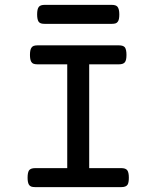

<svg xmlns="http://www.w3.org/2000/svg" viewBox="-20 -765 640 785"><path d="M437 -745.1Q454.1 -745.1 460.4 -737.3Q467.8 -728 467.8 -706.1Q467.8 -684.6 461.9 -676.8Q458.5 -671.4 452.4 -669.4Q446.3 -667.5 437 -667.5H162.6Q153.3 -667.5 147.5 -669.4Q141.6 -671.4 138.2 -675.8Q131.8 -685.1 131.8 -706.1Q131.8 -728.5 138.7 -736.8Q145 -745.1 162.6 -745.1ZM254.9 -502H133.3Q123.5 -502 117.4 -504.2Q111.3 -506.3 107.9 -512.2Q102.5 -521.5 102.5 -540.5Q102.5 -561 108.4 -569.8Q111.8 -575.2 117.9 -577.4Q124 -579.6 133.3 -579.6H466.3Q483.9 -579.6 490.7 -571.3Q497.1 -562 497.1 -540.5Q497.1 -519 490.7 -510.7Q483.9 -502 466.3 -502H344.7V-77.6H476.1Q493.2 -77.6 500 -69.3Q506.8 -60.5 506.8 -38.6Q506.8 -18.1 501.5 -9.8Q495.1 0 476.1 0H123.5Q113.8 0 107.7 -2.2Q101.6 -4.4 98.1 -10.3Q92.8 -19.5 92.8 -38.6Q92.8 -59.1 98.6 -68.4Q105.5 -77.6 123.5 -77.6H254.9Z"/></svg>

Font: Courier Prime Medium
Style: Regular
Weight: 500
Designer: Alan Dague-Greene
Foundry: Quote-Unquote Apps
Version: Version 1.202